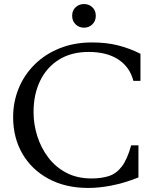

<svg xmlns="http://www.w3.org/2000/svg" viewBox="-20 -920 762 950"><path d="M417 10Q304 10 220 -35.5Q136 -81 90.5 -160Q45 -239 45 -340Q45 -416 72.5 -483Q100 -550 151.5 -601Q203 -652 275 -681Q347 -710 435 -710Q507 -710 564 -695.5Q621 -681 675 -654V-520H640Q622 -589 565 -626Q508 -663 419 -663Q332 -663 271 -624.5Q210 -586 178 -519Q146 -452 146 -366Q146 -305 164.5 -246.5Q183 -188 219 -140.5Q255 -93 308.5 -65Q362 -37 433 -37Q482 -37 519 -49Q556 -61 583 -96.5Q610 -132 629 -201H665V-42Q594 -14 532 -2Q470 10 417 10ZM396 -783Q371 -783 354 -799.5Q337 -816 337 -842Q337 -868 354 -884Q371 -900 396 -900Q420 -900 437 -884Q454 -868 454 -842Q454 -816 437 -799.5Q420 -783 396 -783Z"/></svg>

Font: Hedvig Letters Serif 18pt
Style: Regular
Weight: 400
Designer: Alexander Örn & Tor Weibull
Foundry: Kanon Foundry
Version: Version 1.000